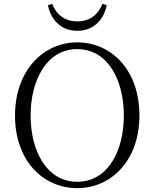

<svg xmlns="http://www.w3.org/2000/svg" viewBox="-20 -962 802 997"><path d="M229 -935C241 -871 288 -802 381 -802C475 -802 522 -871 534 -935L512 -942C490 -887 448 -851 381 -851C316 -851 272 -887 251 -942ZM139 -362C139 -548 224 -707 381 -707C539 -707 623 -548 623 -362C623 -176 539 -18 381 -18C224 -18 139 -176 139 -362ZM381 -742C206 -742 58 -597 58 -362C58 -126 205 15 381 15C557 15 704 -128 704 -362C704 -600 557 -742 381 -742Z"/></svg>

Font: Noto Serif CJK KR Light
Style: Regular
Weight: 300
Designer: Ryoko NISHIZUKA 西塚涼子 (kana & ideographs); Frank Grießhammer (Latin, Greek & Cyrillic); Wenlong ZHANG 张文龙 (bopomofo); San
Foundry: Adobe
Version: Version 2.001;hotconv 1.1.0;makeotfexe 2.6.0